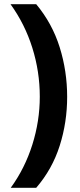

<svg xmlns="http://www.w3.org/2000/svg" viewBox="-20 -734 379 912"><path d="M299 -274Q299 -153 263.5 -41.5Q228 70 152 158H31Q98 66 133.5 -46.5Q169 -159 169 -275Q169 -394 133.5 -507Q98 -620 30 -714H152Q228 -623 263.5 -509.5Q299 -396 299 -274Z"/></svg>

Font: Noto Sans Adlam Unjoined
Style: Bold
Weight: 700
Version: Version 3.001